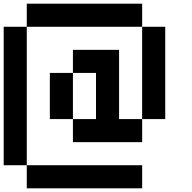

<svg xmlns="http://www.w3.org/2000/svg" viewBox="-20 -895 1040 1040"><path d="M250 -500H375V-250H250ZM375 -625H625V-250H750V-125H375V-250H500V-500H375ZM750 -750H875V-250H750ZM125 0H750V125H125ZM0 -750H125V0H0ZM125 -875H750V-750H125Z"/></svg>

Font: Pixel Operator Mono 8
Style: Regular
Weight: 400
Monospace: yes
Designer: Jayvee Enaguas (HarvettFox96)
Foundry: The Grandoplex Project
Version: Version 1.5.0 (October 25, 2015)